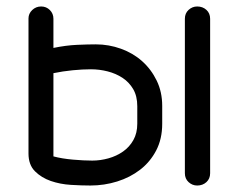

<svg xmlns="http://www.w3.org/2000/svg" viewBox="-20 -573 737 593"><path d="M481 -191Q481 -144 462.5 -108.5Q444 -73 413 -49Q382 -25 342 -12.5Q302 0 259 0Q232 0 199 -2Q166 -4 137 -14Q108 -24 88 -44Q68 -64 68 -99V-516Q68 -531 79.5 -542Q91 -553 107 -553Q123 -553 134 -542Q145 -531 145 -515V-425Q184 -433 218 -434.5Q252 -436 276 -436Q316 -436 353.5 -422.5Q391 -409 419 -384Q447 -359 464 -324Q481 -289 481 -246ZM404 -245Q404 -276 391.5 -297.5Q379 -319 358.5 -332.5Q338 -346 312.5 -352.5Q287 -359 261 -359Q235 -359 204.5 -356Q174 -353 145 -347V-90Q171 -83 205 -80Q239 -77 265 -77Q290 -77 315 -84Q340 -91 360 -105Q380 -119 392 -140.5Q404 -162 404 -191ZM551 -515Q551 -532 562.5 -542.5Q574 -553 589 -553Q606 -553 617.5 -542.5Q629 -532 629 -515V-38Q629 -21 617.5 -10.5Q606 0 589 0Q574 0 562.5 -10.5Q551 -21 551 -38Z"/></svg>

Font: VDS Compensated
Style: Light
Weight: 300
Designer: artmaker
Foundry: artmaker
Version: Version 1.000 2012 initial release